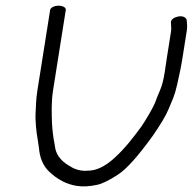

<svg xmlns="http://www.w3.org/2000/svg" viewBox="-20 -706 678 675"><path d="M156.3 -671 111.6 -389C106.1 -354.2 106.7 -333.7 105.2 -310.3C103.3 -280.9 108.7 -235.7 111.6 -221.4L113.6 -208.7L113.7 -208C114.8 -202.7 115.6 -197.2 116.9 -186.4C119.5 -152.2 131 -123.5 152.5 -103C181.2 -75.2 214.5 -58 249.7 -52.5C271.4 -49.1 295.5 -50.6 321.7 -56.3C341 -60.5 364.1 -72.5 393.6 -91.4C425.9 -112.2 465.9 -157.7 517.4 -229C545.2 -269.7 563.1 -299.2 571.4 -319.6C586.3 -356 593.3 -366.2 603 -409.5C611.3 -446.9 616.1 -468 621.8 -504L636.2 -595C638.1 -606.9 638.5 -616.6 636.9 -626.6L636.4 -636.3L636.2 -637C633.5 -643.7 624.4 -650.6 608.9 -648.4C599.4 -646.7 577.6 -640.7 581.2 -623.4L581.6 -614.7C582.3 -607.2 582.2 -600.9 581.2 -595L566.8 -504C565.8 -497.8 563.4 -481.1 559.3 -453.6C555.4 -427 549.7 -405.1 542.4 -388.1C534.4 -369.3 529.4 -357.1 527.1 -350.1C520.9 -331 491 -281.6 477.5 -261.8C448.1 -222.2 421.9 -186.8 382.1 -150.4C347.7 -119.2 317.1 -106 289.5 -106H288.8L288.1 -105.9C267.8 -104.3 248.9 -108.3 230.4 -118.8L230.2 -119.3L229.9 -119.4C197.6 -136.6 180.5 -157.5 174.7 -182.4C173 -189.3 170.7 -209.7 168.2 -220L166 -236.3C164.9 -247.9 163.2 -259.8 162.8 -271.8C161.7 -306.8 159.9 -346.5 166.6 -389L211.3 -671C212.6 -679.2 201.2 -686 186.1 -686C171.1 -686 157.6 -679.2 156.3 -671Z"/></svg>

Font: MewTooHand
Style: BdIta
Weight: 400
Designer: Mew Too, Robert Jablonski
Version: Version 0.77